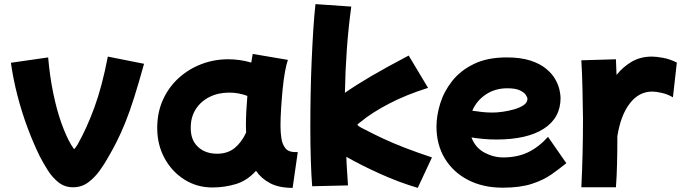

<svg xmlns="http://www.w3.org/2000/svg" viewBox="-20 -832 3309 933"><path d="M335 78Q294 78 264 54Q234 30 212 -5Q190 -40 173 -73Q142 -136 114 -211Q86 -286 65 -367Q44 -448 33 -527L214 -553Q222 -460 239 -378Q256 -296 279 -232Q302 -168 326 -128Q331 -121 335.5 -114Q340 -107 340 -107Q342 -107 356 -128Q400 -205 438 -308Q476 -411 504 -557L680 -522Q654 -428 632 -358.5Q610 -289 589 -237Q568 -185 547 -143.5Q526 -102 503 -63Q488 -36 464.5 -3Q441 30 409 54Q377 78 335 78Z M1012 79Q937 79 876 40.5Q815 2 779.5 -63.5Q744 -129 744 -210Q744 -286 772 -347.5Q800 -409 848.5 -453Q897 -497 959 -520.5Q1021 -544 1089 -544Q1146 -544 1201 -528Q1205 -549 1208 -570L1379 -541Q1372 -522 1365 -484Q1358 -446 1353.5 -399Q1349 -352 1346 -305Q1343 -258 1343 -220Q1343 -189 1347.5 -159.5Q1352 -130 1367 -111.5Q1382 -93 1413 -93H1427L1402 81Q1336 81 1293 58.5Q1250 36 1224 -2Q1181 46 1126 62.5Q1071 79 1012 79ZM908 -190Q913 -142 947.5 -113.5Q982 -85 1035 -85Q1086 -85 1120 -112.5Q1154 -140 1176 -188Q1175 -204 1175 -221Q1175 -256 1177 -293Q1179 -330 1182 -366Q1140 -382 1094 -382Q1040 -382 997.5 -360.5Q955 -339 931 -301Q907 -263 907 -213Q907 -207 907 -201Q907 -195 908 -190Z M1497 73Q1493 25 1490.5 -50Q1488 -125 1488 -213Q1488 -291 1489.5 -374Q1491 -457 1494.5 -537.5Q1498 -618 1502.5 -688.5Q1507 -759 1513 -812L1687 -800Q1673 -698 1665.5 -593.5Q1658 -489 1656 -381Q1712 -420 1786.5 -463.5Q1861 -507 1966 -562L2060 -405Q1952 -371 1869 -327.5Q1786 -284 1733 -240Q1723 -233 1720 -230Q1717 -227 1717 -226Q1717 -220 1750 -204Q1794 -181 1841 -159Q1888 -137 1946 -114.5Q2004 -92 2079 -67L2010 81Q1919 54 1828 13Q1737 -28 1663 -70Q1664 -36 1666.5 -1Q1669 34 1671 69Z M2423 80Q2327 80 2254.5 42.5Q2182 5 2141.5 -62Q2101 -129 2101 -217Q2101 -270 2119 -328.5Q2137 -387 2177 -438Q2217 -489 2282.5 -521Q2348 -553 2442 -553Q2510 -553 2556.5 -538Q2603 -523 2632.5 -499Q2662 -475 2677.5 -448Q2693 -421 2698.5 -396.5Q2704 -372 2704 -356Q2704 -259 2622.5 -206.5Q2541 -154 2392 -154Q2358 -154 2327.5 -157Q2297 -160 2271 -164Q2290 -114 2334 -90.5Q2378 -67 2425 -67Q2493 -67 2545 -91.5Q2597 -116 2643 -167L2732 -39Q2700 -13 2660.5 15Q2621 43 2564 61.5Q2507 80 2423 80ZM2445 -403Q2386 -403 2341 -373Q2296 -343 2275 -294Q2300 -290 2324.5 -287.5Q2349 -285 2373 -285Q2395 -285 2423.5 -289Q2452 -293 2479.5 -301Q2507 -309 2525 -321.5Q2543 -334 2543 -351Q2543 -359 2535 -371Q2527 -383 2506 -393Q2485 -403 2445 -403Z M2805 78Q2809 -5 2811 -88Q2813 -171 2813 -252Q2812 -326 2810.5 -398.5Q2809 -471 2805 -539L2973 -544Q2974 -507 2976 -468Q3008 -508 3050.5 -532.5Q3093 -557 3148 -557Q3169 -557 3202 -551Q3235 -545 3269 -528L3250 -359Q3225 -374 3196.5 -380.5Q3168 -387 3149 -387Q3085 -387 3040.5 -329.5Q2996 -272 2980 -170Q2980 -100 2978.5 -36.5Q2977 27 2973 78Z"/></svg>

Font: Mochiy Pop P One
Style: Regular
Weight: 400
Designer: FONTDASU
Foundry: FONTDASU / Google Inc. / Adobe
Version: Version 2.000